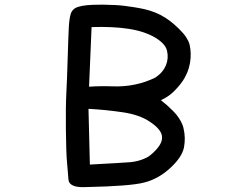

<svg xmlns="http://www.w3.org/2000/svg" viewBox="-20 -796 1040 821"><path d="M349.1 3.9Q274.9 8.3 272.5 -29.8Q271.5 -43.5 270 -61.5Q268.6 -79.6 266.6 -101.1Q264.6 -123 263.4 -158.7Q262.2 -194.3 261.7 -244.1Q260.7 -342.8 263.7 -397.9Q266.6 -452.6 269.5 -550.8Q272.5 -648.9 274.4 -682.1Q276.4 -716.3 282.2 -735.8Q289.1 -758.8 314 -766.6Q321.3 -769 330.8 -770.8Q340.3 -772.5 351.6 -773.7Q362.8 -774.9 376.5 -775.4Q417 -777.3 473.1 -774.4Q492.2 -773.4 512.2 -771Q532.2 -768.6 553.7 -765.1Q575.2 -761.7 597.7 -756.8Q621.1 -751.5 643.1 -742.7Q665 -733.9 685.3 -721.2Q705.6 -708.5 724.6 -691.9Q735.8 -682.1 745.1 -672.9Q754.4 -663.6 762.2 -654.8Q770 -646 775.6 -637.5Q781.2 -628.9 785.2 -620.6Q789.1 -612.3 791 -604Q798.8 -567.9 793 -530.8Q791 -518.6 787.8 -507.1Q784.7 -495.6 780.3 -485.1Q775.9 -474.6 770.5 -464.8Q754.9 -436.5 724.6 -406.2Q712.4 -394 698 -384.3Q683.6 -374.5 668 -367.7Q695.3 -346.7 721.2 -320.3Q728 -313.5 733.9 -306.4Q739.7 -299.3 744.6 -291.7Q749.5 -284.2 753.7 -276.6Q757.8 -269 760.7 -261.2Q763.7 -253.4 765.1 -245.6Q774.4 -206.1 766.6 -165Q757.8 -123 706.5 -76.2Q656.2 -30.3 595.2 -15.1Q535.6 0 349.1 3.9ZM601.1 -119.6Q608.4 -122.1 616.5 -127.7Q624.5 -133.3 633.5 -141.6Q642.6 -149.9 651.9 -160.6Q677.7 -190.9 671.9 -217.8Q666 -245.1 621.6 -274.9Q575.7 -306.2 501.5 -316.4Q431.2 -326.7 358.4 -330.6L364.3 -92.3Q433.6 -96.2 477.1 -98.6Q520.5 -101.1 537.1 -102.5Q570.8 -105.5 600.6 -119.1ZM644.5 -464.4Q661.1 -475.6 672.1 -488.5Q683.1 -501.5 689.5 -516.6Q701.7 -546.9 694.3 -578.6Q687.5 -608.9 643.6 -635.3Q597.2 -662.6 528.8 -672.9Q462.9 -683.1 371.6 -680.2L360.8 -425.3Q411.6 -428.7 460 -426.8Q511.7 -424.8 557.6 -434.6Q602.5 -443.8 644.5 -464.4Z"/></svg>

Font: NaikaiFont
Style: Bold
Weight: 700
Version: Version 1.89